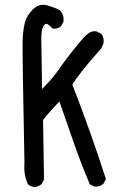

<svg xmlns="http://www.w3.org/2000/svg" viewBox="-20 -769 540 785"><path d="M121 -4Q105 -6 94 -16Q76 -55 80 -102Q71 -558 72.5 -603Q74 -648 82 -677.5Q90 -707 115.5 -731.5Q141 -756 173 -747Q205 -738 225 -727Q242 -709 240 -682L230 -662Q217 -650 195 -652Q186 -663 175.5 -669.5Q165 -676 156.5 -660.5Q148 -645 149 -603.5Q150 -562 152 -405Q197 -450 227.5 -495Q258 -540 325 -619L339 -631Q353 -643 374 -641L394 -631Q407 -615 403 -591L394 -571Q302 -468 276 -423Q313 -327 347.5 -230.5Q382 -134 413 -37L403 -18Q388 -4 366 -6L347 -16Q312 -98 282 -184.5Q252 -271 223 -354Q182 -312 156 -278L160 -35L150 -16Q137 -6 121 -4Z"/></svg>

Font: Kosefont JP
Style: Regular
Weight: 400
Designer: Nozomi Seto 瀬戸のぞみ
Version: Version 3.00;June 19, 2020